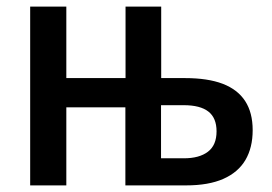

<svg xmlns="http://www.w3.org/2000/svg" viewBox="-20 -561 822 581"><path d="M467.8 -541V-324.7H539.6Q608.9 -324.7 654.1 -307.4Q699.2 -290 721.9 -255.1Q744.6 -220.2 744.6 -167Q744.6 -114.3 722.7 -76.9Q700.7 -39.6 656 -19.8Q611.3 0 543 0H359.4V-236.3H180.7V0H71.3V-541H180.7V-324.7H359.9V-541ZM536.1 -242.7H467.3V-82H536.6Q583 -82 609.1 -101.8Q635.3 -121.6 635.3 -163.6Q635.3 -204.1 610.6 -223.4Q585.9 -242.7 536.1 -242.7Z"/></svg>

Font: Open Sans SemiCondensed SemiBold
Style: Regular
Weight: 600
Width: 4
Designer: Monotype Design Team
Foundry: Monotype Imaging Inc.
Version: Version 3.000